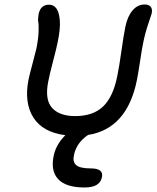

<svg xmlns="http://www.w3.org/2000/svg" viewBox="-20 -643 697 855"><path d="M356.9 191.9Q273.9 191.9 239.3 155Q204.6 118.2 219.2 49.8Q229.5 0.5 271 -41Q170.4 -53.7 128.7 -119.6Q86.9 -185.5 106.9 -288.1Q112.8 -315.4 125.5 -362.3Q138.2 -409.2 142.1 -426.8Q150.9 -471.2 151.9 -502.9Q152.8 -534.7 150.4 -544.9Q147.9 -555.2 151.9 -580.1Q160.6 -622.1 198.2 -622.1Q218.3 -622.1 230.7 -606Q243.2 -589.8 246.3 -552.7Q249.5 -515.6 236.8 -455.1Q232.4 -431.6 216.3 -370.4Q200.2 -309.1 194.8 -279.8Q178.7 -199.2 211.9 -162.6Q245.1 -126 314.9 -126Q394.5 -126 439.2 -168.9Q483.9 -211.9 502 -303.2Q511.2 -347.7 520.5 -414.8Q529.8 -481.9 538.1 -522.9Q547.4 -569.8 570.1 -596.4Q592.8 -623 624 -623Q642.1 -623 650.6 -613.3Q659.2 -603.5 655.8 -584Q654.3 -577.6 640.6 -537.8Q627 -498 618.2 -455.1Q612.3 -427.7 603.8 -370.8Q595.2 -314 589.8 -287.1Q546.4 -69.8 372.1 -42Q319.8 -6.8 309.1 48.8Q302.7 78.1 319.6 92.5Q336.4 106.9 383.8 106.9Q414.1 106.9 426 116.9Q438 127 434.1 145Q425.8 191.9 356.9 191.9Z"/></svg>

Font: Shantell Sans Irregular
Style: Italic
Weight: 400
Italic angle: -11.31°
Designer: Stephen Nixon, Anya Danilova, Shantell Martin
Foundry: Arrow Type
Version: Version 1.006;[9816181b4]